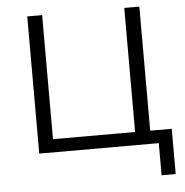

<svg xmlns="http://www.w3.org/2000/svg" viewBox="-58 -756 942 976"><g transform="rotate(-5 413.5 -268.0)"><path d="M799 -67H689V-700H612V-67H193V-700H117V0H727V164H799Z"/></g></svg>

Font: Montserrat-Alt1
Style: Regular
Weight: 400
Designer: Differentunic
Foundry: Differentunic
Version: Version 7.222